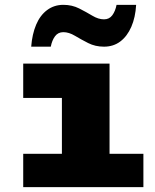

<svg xmlns="http://www.w3.org/2000/svg" viewBox="-20 -774 640 794"><path d="M76 0V-138H236V-369H76V-511H433V-138H573V0ZM109 -581Q113 -633 129.5 -672Q146 -711 175 -732.5Q204 -754 242 -754Q278 -754 307.5 -739Q337 -724 362 -709Q387 -694 410 -694Q432 -694 444.5 -711Q457 -728 462 -754H543Q540 -702 523 -663Q506 -624 477.5 -602.5Q449 -581 410 -581Q374 -581 344.5 -596Q315 -611 290 -626Q265 -641 242 -641Q220 -641 207.5 -624Q195 -607 190 -581Z"/></svg>

Font: Chivo Mono Medium Black
Style: Regular
Weight: 900
Monospace: yes
Version: Version 1.008